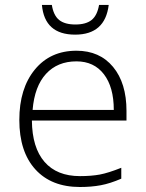

<svg xmlns="http://www.w3.org/2000/svg" viewBox="-20 -746 589 776"><path d="M283.7 -606Q160.2 -606 149.4 -726.1H189.5Q196.3 -683.6 219 -665.3Q241.7 -647 284.7 -647Q327.6 -647 350.3 -665.3Q373 -683.6 380.4 -726.1H419.4Q404.8 -606 283.7 -606ZM303.2 9.8Q187.5 9.8 122.8 -61.5Q58.1 -132.8 58.1 -261.2Q58.1 -388.2 120.6 -464.6Q183.1 -541 289.1 -541Q382.8 -541 437 -475.6Q491.2 -410.2 491.2 -297.9V-258.8H108.9Q109.9 -149.4 159.9 -91.8Q210 -34.2 303.2 -34.2Q348.6 -34.2 383.1 -40.5Q417.5 -46.9 470.2 -67.9V-23.9Q425.3 -4.4 387.2 2.7Q349.1 9.8 303.2 9.8ZM289.1 -498Q212.4 -498 166 -447.5Q119.6 -397 111.8 -301.8H439.9Q439.9 -394 399.9 -446Q359.9 -498 289.1 -498Z"/></svg>

Font: Zoram GWebM Light
Style: Regular
Weight: 300
Foundry: Ascender Corporation
Version: Version 1.000